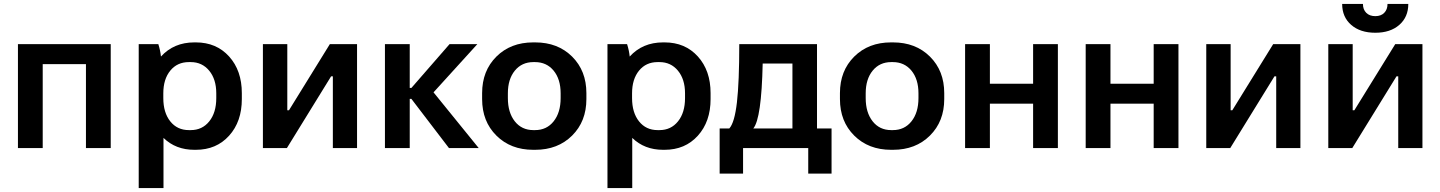

<svg xmlns="http://www.w3.org/2000/svg" viewBox="-20 -741 7209 961"><path d="M69.8 0V-520H534.2V0H410.2V-419.9H193.8V0Z M674.3 200.2V-520H772.5Q782.7 -487.8 785.6 -458Q850.1 -528.8 952.6 -528.8H960.4Q1063 -528.8 1126.7 -458.3Q1190.4 -387.7 1190.4 -274.9V-245.1Q1190.4 -132.3 1126.7 -61.8Q1063 8.8 960.4 8.8H952.6Q859.4 8.8 798.3 -50.8V200.2ZM925.3 -89.8H934.6Q992.2 -89.8 1027.3 -133.5Q1062.5 -177.2 1062.5 -250V-273.9Q1062.5 -344.2 1027.1 -387.2Q991.7 -430.2 934.6 -430.2H925.3Q867.2 -430.2 832.3 -387.5Q797.4 -344.7 797.4 -273.9V-250Q797.4 -177.2 832.3 -133.5Q867.2 -89.8 925.3 -89.8Z M1295.9 0V-520H1418V-189H1426.3L1630.9 -520H1767.1V0H1646V-358.9H1637.2L1416 0Z M1906.7 0V-520H2030.8V-300.8H2039.1L2230 -520H2369.1L2149.9 -278.8L2376 0H2227.1L2039.1 -246.1H2030.8V0Z M2648.9 8.8Q2536.1 8.8 2464.6 -62.3Q2393.1 -133.3 2393.1 -245.1V-274.9Q2393.1 -386.7 2464.6 -457.8Q2536.1 -528.8 2648.9 -528.8H2658.7Q2772 -528.8 2843.5 -457.8Q2915 -386.7 2915 -274.9V-245.1Q2915 -133.3 2843.5 -62.3Q2772 8.8 2658.7 8.8ZM2649.9 -89.8H2657.7Q2716.3 -89.8 2751.2 -133.8Q2786.1 -177.7 2786.1 -250V-273.9Q2786.1 -344.7 2751 -387.5Q2715.8 -430.2 2657.7 -430.2H2649.9Q2591.8 -430.2 2556.9 -387.5Q2522 -344.7 2522 -273.9V-250Q2522 -177.7 2556.6 -133.8Q2591.3 -89.8 2649.9 -89.8Z M3020.5 200.2V-520H3118.7Q3128.9 -487.8 3131.8 -458Q3196.3 -528.8 3298.8 -528.8H3306.6Q3409.2 -528.8 3472.9 -458.3Q3536.6 -387.7 3536.6 -274.9V-245.1Q3536.6 -132.3 3472.9 -61.8Q3409.2 8.8 3306.6 8.8H3298.8Q3205.6 8.8 3144.5 -50.8V200.2ZM3271.5 -89.8H3280.8Q3338.4 -89.8 3373.5 -133.5Q3408.7 -177.2 3408.7 -250V-273.9Q3408.7 -344.2 3373.3 -387.2Q3337.9 -430.2 3280.8 -430.2H3271.5Q3213.4 -430.2 3178.5 -387.5Q3143.6 -344.7 3143.6 -273.9V-250Q3143.6 -177.2 3178.5 -133.5Q3213.4 -89.8 3271.5 -89.8Z M3582 127.9V-98.1H3630.4Q3656.7 -127 3668.5 -228.8Q3680.2 -330.6 3680.2 -520H4069.3V-98.1H4142.1V127.9H4025.4V0H3699.2V127.9ZM3750.5 -98.1H3946.3V-422.9H3797.4Q3791.5 -147.5 3750.5 -98.1Z M4439.9 8.8Q4327.1 8.8 4255.6 -62.3Q4184.1 -133.3 4184.1 -245.1V-274.9Q4184.1 -386.7 4255.6 -457.8Q4327.1 -528.8 4439.9 -528.8H4449.7Q4563 -528.8 4634.5 -457.8Q4706.1 -386.7 4706.1 -274.9V-245.1Q4706.1 -133.3 4634.5 -62.3Q4563 8.8 4449.7 8.8ZM4440.9 -89.8H4448.7Q4507.3 -89.8 4542.2 -133.8Q4577.1 -177.7 4577.1 -250V-273.9Q4577.1 -344.7 4542 -387.5Q4506.8 -430.2 4448.7 -430.2H4440.9Q4382.8 -430.2 4347.9 -387.5Q4313 -344.7 4313 -273.9V-250Q4313 -177.7 4347.7 -133.8Q4382.3 -89.8 4440.9 -89.8Z M4810.5 0V-520H4934.6V-321.8H5150.9V-520H5274.9V0H5150.9V-222.2H4934.6V0Z M5414.1 0V-520H5538.1V-321.8H5754.4V-520H5878.4V0H5754.4V-222.2H5538.1V0Z M6017.6 0V-520H6139.6V-189H6147.9L6352.5 -520H6488.8V0H6367.7V-358.9H6358.9L6137.7 0Z M6697.8 -721.2H6801.8Q6801.8 -693.4 6818.4 -676.8Q6835 -660.2 6863.8 -660.2Q6892.1 -660.2 6908.4 -676.8Q6924.8 -693.4 6924.8 -721.2H7028.8Q7028.8 -655.8 6983.9 -616.5Q6939 -577.1 6863.8 -577.1Q6788.1 -577.1 6742.9 -616.5Q6697.8 -655.8 6697.8 -721.2ZM6628.4 0V-520H6750.5V-189H6758.8L6963.4 -520H7099.6V0H6978.5V-358.9H6969.7L6748.5 0Z"/></svg>

Font: Fixel Text SemiBold
Style: Regular
Weight: 600
Width: 4
Designer: AlfaBravo + MacPaw
Foundry: Kyrylo Tkachov, Marchela Mozhyna, Serhii Makarenko, Maria Weinstein, Zakhar Kryvoshyya
Version: Version 1.211